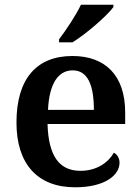

<svg xmlns="http://www.w3.org/2000/svg" viewBox="-20 -786 597 816"><path d="M231 -619V-606H288C347 -642 437 -721 462 -756V-766H324C303 -721 260 -657 231 -619ZM299 10C428 10 488 -43 488 -94C488 -114 478 -130 464 -137C440 -95 391 -60 322 -60C234 -60 186 -120 182 -259H512V-308C512 -466 427 -548 288 -548C136 -548 50 -452 50 -265C50 -91 138 10 299 10ZM379 -319H184C189 -428 226 -487 289 -487C354 -487 379 -422 379 -319Z"/></svg>

Font: Noto Serif Tamil SemiBold
Style: Italic
Weight: 600
Italic angle: -12°
Designer: Indian Type Foundry, Tom Grace, and the Monotype Design Team
Foundry: Monotype Imaging Inc.
Version: Version 2.003